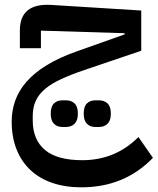

<svg xmlns="http://www.w3.org/2000/svg" viewBox="-20 -497 674 821"><path d="M328 304Q259 304 203.5 285Q148 266 109.5 229.5Q71 193 50.5 141Q30 89 30 23Q30 -24 45 -66.5Q60 -109 93 -147Q126 -185 179.5 -218Q233 -251 310 -278L513 -350V-355L155 -366V-291H65V-367Q65 -484 199 -476L584 -452V-280L342 -198Q283 -178 241 -158.5Q199 -139 172 -116Q145 -93 132.5 -65Q120 -37 120 -1V18Q120 100 172 144Q224 188 332 188Q473 188 572 89L634 178Q512 304 328 304ZM388 46Q365 46 351.5 32Q338 18 338 -11Q338 -41 351.5 -54.5Q365 -68 388 -68H403Q426 -68 440 -54.5Q454 -41 454 -11Q454 18 440 32Q426 46 403 46ZM247 46Q224 46 210.5 32Q197 18 197 -11Q197 -41 210.5 -54.5Q224 -68 247 -68H262Q285 -68 299 -54.5Q313 -41 313 -11Q313 18 299 32Q285 46 262 46Z"/></svg>

Font: IBM Plex Sans Arabic Medium
Style: Regular
Weight: 500
Designer: Mike Abbink, Paul van der Laan, Pieter van Rosmalen, Wael Morcos, Khajak Apelian
Foundry: Bold Monday
Version: Version 1.1